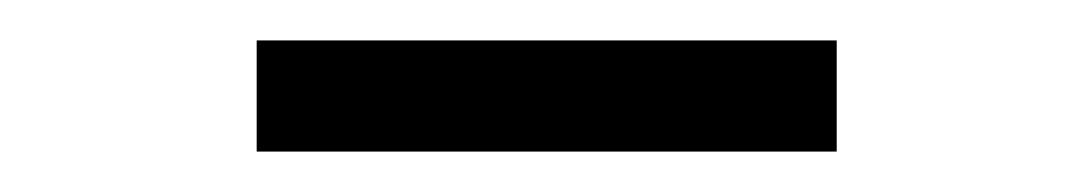

<svg xmlns="http://www.w3.org/2000/svg" viewBox="-20 -694 540 95"><path d="M394 -674V-619H107V-674Z"/></svg>

Font: Inria Serif
Style: Bold
Weight: 700
Designer: Black Foundry Team
Foundry: Black Foundry
Version: Version 1.000; ttfautohint (v1.8.3)